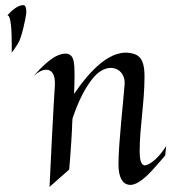

<svg xmlns="http://www.w3.org/2000/svg" viewBox="-20 -715 671 752"><path d="M83 -665C83 -675 83 -695 71 -695C50 -695 23 -672 9 -655C24 -656 26 -585 26 -541C26 -526 26 -514 26 -509C35 -520 43 -533 50 -544C64 -563 81 -643 83 -665ZM267 -481C262 -498 251 -505 237 -505C191 -505 143 -452 110 -416C126 -431 145 -442 161 -442C181 -442 197 -426 195 -382C195 -382 189 -300 174 17L251 -51C258 -129 262 -209 262 -209C262 -221 263 -236 264 -251C298 -354 337 -403 356 -422C376 -441 396 -449 414 -449C446 -449 471 -423 468 -384C464 -325 444 -153 444 -72C444 -18 461 6 486 9C532 14 592 -67 627 -106L631 -143C582 -67 546 -67 546 -67C532 -70 527 -90 527 -122C527 -218 546 -313 546 -415C546 -461 538 -494 504 -504C413 -532 327 -430 270 -347C271 -371 272 -395 272 -416C272 -445 271 -469 267 -481Z"/></svg>

Font: Quintessential
Style: Regular
Weight: 400
Designer: Astigmatic (AOETI)
Foundry: Astigmatic (AOETI)
Version: Version 1.000